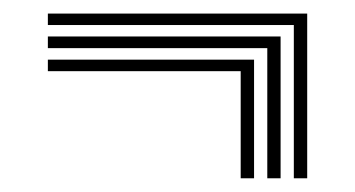

<svg xmlns="http://www.w3.org/2000/svg" viewBox="-20 -507 518 280"><path d="M350.5 -247H331V-403.2H49.8V-420H350.5ZM389.2 -247H369.8V-436.8H49.8V-453.8H389.2ZM428 -247H408.5V-470.5H49.8V-487.2H428Z"/></svg>

Font: Big Shoulders Inline Text Thin SemiBold
Style: Regular
Weight: 600
Version: Version 2.002